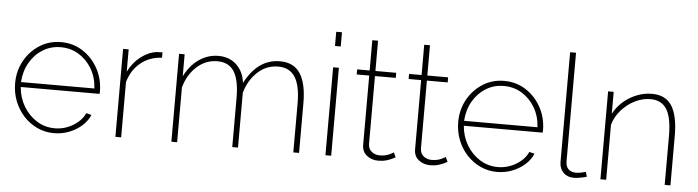

<svg xmlns="http://www.w3.org/2000/svg" viewBox="-46 -925 4110 1131"><g transform="rotate(5 2008.5 -360.0)"><path d="M297 10Q244 10 198 -11.5Q152 -33 117.5 -70.5Q83 -108 63.5 -157.5Q44 -207 44 -263Q44 -336 77 -396Q110 -456 166.5 -492Q223 -528 293 -528Q365 -528 421.5 -491.5Q478 -455 511.5 -394.5Q545 -334 546 -260Q546 -256 545.5 -252Q545 -248 545 -244H79Q84 -181 114.5 -130Q145 -79 193 -49Q241 -19 299 -19Q356 -19 406 -48.5Q456 -78 477 -124L508 -116Q493 -80 461 -51.5Q429 -23 386.5 -6.5Q344 10 297 10ZM78 -273H512Q508 -339 478 -389.5Q448 -440 400.5 -469Q353 -498 294 -498Q236 -498 188.5 -469Q141 -440 111.5 -389Q82 -338 78 -273Z M893 -488Q821 -485 768 -442.5Q715 -400 694 -327V0H660V-520H693V-388Q720 -443 765.5 -478Q811 -513 861 -519Q871 -519 879.5 -519.5Q888 -520 893 -520Z M1746 0H1712V-290Q1712 -395 1679.5 -445.5Q1647 -496 1580 -496Q1510 -496 1458 -447.5Q1406 -399 1385 -324V0H1351V-290Q1351 -396 1319.5 -446Q1288 -496 1220 -496Q1152 -496 1099.5 -449Q1047 -402 1025 -325V0H991V-520H1024V-390Q1057 -456 1109.5 -492Q1162 -528 1224 -528Q1289 -528 1331 -488Q1373 -448 1381 -382Q1457 -528 1587 -528Q1670 -528 1708 -468.5Q1746 -409 1746 -294Z M1902 -646V-730H1936V-646ZM1902 0V-520H1936V0Z M2315 -24Q2313 -23 2299 -15.5Q2285 -8 2263 -1.5Q2241 5 2214 5Q2175 5 2146.5 -17.5Q2118 -40 2118 -81V-490H2044V-520H2118V-699H2152V-520H2275V-490H2152V-86Q2154 -57 2174 -42Q2194 -27 2220 -27Q2253 -27 2276.5 -38Q2300 -49 2302 -52Z M2622 -24Q2620 -23 2606 -15.5Q2592 -8 2570 -1.5Q2548 5 2521 5Q2482 5 2453.5 -17.5Q2425 -40 2425 -81V-490H2351V-520H2425V-699H2459V-520H2582V-490H2459V-86Q2461 -57 2481 -42Q2501 -27 2527 -27Q2560 -27 2583.5 -38Q2607 -49 2609 -52Z M2917 10Q2864 10 2818 -11.5Q2772 -33 2737.5 -70.5Q2703 -108 2683.5 -157.5Q2664 -207 2664 -263Q2664 -336 2697 -396Q2730 -456 2786.5 -492Q2843 -528 2913 -528Q2985 -528 3041.5 -491.5Q3098 -455 3131.5 -394.5Q3165 -334 3166 -260Q3166 -256 3165.5 -252Q3165 -248 3165 -244H2699Q2704 -181 2734.5 -130Q2765 -79 2813 -49Q2861 -19 2919 -19Q2976 -19 3026 -48.5Q3076 -78 3097 -124L3128 -116Q3113 -80 3081 -51.5Q3049 -23 3006.5 -6.5Q2964 10 2917 10ZM2698 -273H3132Q3128 -339 3098 -389.5Q3068 -440 3020.5 -469Q2973 -498 2914 -498Q2856 -498 2808.5 -469Q2761 -440 2731.5 -389Q2702 -338 2698 -273Z M3285 -730H3320V-89Q3320 -57 3336.5 -41.5Q3353 -26 3380 -26Q3394 -26 3410 -29Q3426 -32 3439 -36L3447 -8Q3432 -3 3409 1Q3386 5 3371 5Q3332 5 3308.5 -19Q3285 -43 3285 -82Z M3942 0H3908V-290Q3908 -397 3877.5 -446.5Q3847 -496 3781 -496Q3734 -496 3689 -473.5Q3644 -451 3610 -412.5Q3576 -374 3562 -325V0H3528V-520H3561V-390Q3582 -431 3617.5 -462Q3653 -493 3697 -510.5Q3741 -528 3787 -528Q3869 -528 3905.5 -469Q3942 -410 3942 -294Z"/></g></svg>

Font: Raleway ExtraLight
Style: Regular
Weight: 200
Designer: Matt McInerney, Pablo Impallari, Rodrigo Fuenzalida
Foundry: Matt McInerney, Pablo Impallari, Rodrigo Fuenzalida
Version: Version 4.026